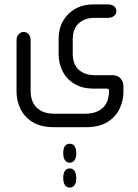

<svg xmlns="http://www.w3.org/2000/svg" viewBox="-20 -402 628 871"><path d="M369 175H226Q164 175 126.5 151Q89 127 72 90Q55 53 55 16V-219Q55 -236 64.5 -246.5Q74 -257 87 -257Q101 -257 110 -246.5Q119 -236 119 -219V16Q119 28 123 44.5Q127 61 138.5 77Q150 93 172 103.5Q194 114 231 114H363Q399 114 420.5 104Q442 94 453.5 79.5Q465 65 469 50Q473 35 474 25L475 11Q475 0 465 0H404Q355 0 319.5 -20.5Q284 -41 265 -77Q246 -113 246 -158V-226Q246 -272 266 -307Q286 -342 321.5 -362Q357 -382 404 -382H470Q487 -382 497.5 -373.5Q508 -365 508 -352Q508 -339 497.5 -330Q487 -321 470 -321H408Q365 -321 337.5 -296.5Q310 -272 310 -223V-158Q310 -110 337.5 -85.5Q365 -61 408 -61H490Q513 -61 526.5 -46.5Q540 -32 540 -11V16Q540 53 523 90Q506 127 468.5 151Q431 175 369 175ZM267 290Q267 270 275 260Q283 250 296 250Q310 250 317.5 260Q325 270 326 290V295Q326 314 318 325Q310 336 296 336Q283 336 275 325Q267 314 267 295ZM267 403Q267 383 275 372.5Q283 362 296 362Q310 362 317.5 372.5Q325 383 326 403V408Q326 427 318 438Q310 449 296 449Q283 449 275 438Q267 427 267 408Z"/></svg>

Font: Beiruti
Style: Regular
Weight: 400
Designer: Arlette Boutros
Foundry: Boutros
Version: Version 1.41